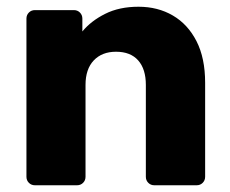

<svg xmlns="http://www.w3.org/2000/svg" viewBox="-20 -550 682 570"><path d="M83.6 0Q73 0 65.8 -7.2Q58.5 -14.5 58.5 -25.1V-494.9Q58.5 -505.5 65.8 -512.8Q73 -520 83.6 -520H199.4Q210 -520 217.2 -512.8Q224.5 -505.5 224.5 -494.9V-456.6Q250.2 -487.9 292.2 -508.9Q334.1 -530 391.2 -530Q448.6 -530 493.2 -503.9Q537.7 -477.9 563.4 -427.7Q589 -377.5 589 -304.1V-25.1Q589 -14.5 581.7 -7.2Q574.5 0 563.9 0H438.1Q427.5 0 420.3 -7.2Q413 -14.5 413 -25.1V-297.9Q413 -344.8 390.3 -370.6Q367.5 -396.4 324.4 -396.4Q282.7 -396.4 258.3 -370.6Q233.9 -344.8 233.9 -297.9V-25.1Q233.9 -14.5 226.6 -7.2Q219.4 0 208.7 0Z"/></svg>

Font: Rubik Light
Style: Regular
Weight: 300
Designer: Hubert and Fischer
Foundry: Hubert and Fischer
Version: Version 2.300;gftools[0.9.30]